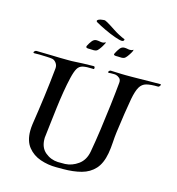

<svg xmlns="http://www.w3.org/2000/svg" viewBox="-132 -1034 1075 1164"><g transform="rotate(15 405.5 -452.5)"><path d="M327 16Q275 16 227 -0.5Q179 -17 148.5 -55Q118 -93 118 -157Q118 -176 121 -198Q135 -289 147 -379.5Q159 -470 168 -561Q170 -581 158.5 -596Q147 -611 133 -613Q123 -615 98.5 -616Q74 -617 51 -617.5Q28 -618 20 -617Q14 -617 14 -621Q14 -625 19 -629.5Q24 -634 29 -634Q70 -634 124.5 -632Q179 -630 228 -630Q240 -630 251 -630Q262 -630 272 -631Q289 -632 321.5 -633.5Q354 -635 387 -635H388Q396 -635 396 -625Q396 -615 387 -618Q347 -620 325 -615Q303 -610 291.5 -590.5Q280 -571 270 -529Q260 -487 251.5 -435.5Q243 -384 236.5 -330.5Q230 -277 224.5 -229.5Q219 -182 215 -148Q214 -144 214 -140Q214 -136 214 -132Q214 -77 249 -48Q284 -19 329 -17Q332 -17 342 -17Q352 -17 362 -17Q372 -17 374 -17Q418 -19 456.5 -47Q495 -75 505 -130Q517 -196 528 -275Q539 -354 548.5 -433.5Q558 -513 564 -577Q566 -597 554.5 -606.5Q543 -616 534 -618Q527 -620 520.5 -620Q514 -620 509 -620Q504 -620 499 -620Q494 -620 488 -619Q482 -619 482 -623Q482 -627 487 -631.5Q492 -636 497 -635Q522 -634 536.5 -633.5Q551 -633 562.5 -632.5Q574 -632 589 -632H628Q643 -632 672.5 -632.5Q702 -633 738 -633.5Q774 -634 807 -634Q811 -634 811 -631Q811 -627 806 -621Q801 -615 797 -616Q751 -617 724.5 -610Q698 -603 683.5 -578Q669 -553 659 -501Q652 -464 643 -404Q634 -344 626 -284Q622 -253 620 -218Q618 -183 612 -148Q600 -82 567.5 -46.5Q535 -11 485 2.5Q435 16 370 16ZM364 -728Q357 -728 350.5 -728.5Q344 -729 337 -729H330Q310 -729 316 -743Q326 -763 337.5 -777Q349 -791 364 -791Q375 -791 384 -789Q393 -787 401 -787Q407 -787 412 -789Q417 -791 419 -792Q421 -794 422 -792.5Q423 -791 421 -787Q418 -780 410.5 -767.5Q403 -755 395 -745Q387 -735 382 -732Q374 -728 364 -728ZM538 -728Q531 -728 524.5 -728.5Q518 -729 511 -729H504Q483 -729 491 -743Q501 -763 512 -777Q523 -791 539 -791Q550 -791 558.5 -789Q567 -787 575 -787Q588 -787 593 -792Q596 -795 596 -791Q596 -786 588.5 -773Q581 -760 571.5 -747.5Q562 -735 556 -732Q548 -728 538 -728ZM512 -827Q500 -827 468.5 -838Q437 -849 402 -865.5Q367 -882 341 -897Q335 -901 335 -904Q335 -910 344.5 -914.5Q354 -919 369 -920Q380 -922 384.5 -920Q389 -918 399 -913Q420 -901 453 -879Q486 -857 527 -840Q527 -827 512 -827Z"/></g></svg>

Font: Tapestry
Style: Regular
Weight: 400
Designer: Robert E. Leuschke
Foundry: Robert E. Leuschke
Version: Version 1.010; ttfautohint (v1.8.4.7-5d5b)